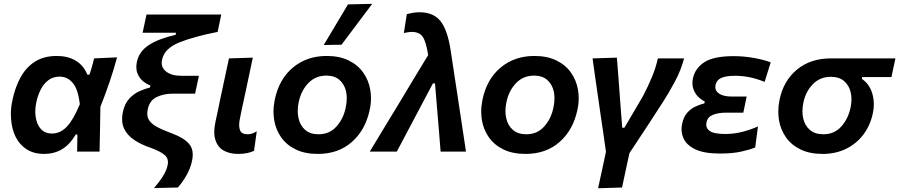

<svg xmlns="http://www.w3.org/2000/svg" viewBox="-20 -810 4805 1026"><path d="M216 12.5Q160.5 12.5 122.5 -12Q84.5 -36.5 64 -77.8Q43.5 -119 39.5 -170.5Q38 -185 38 -199.5Q38 -236.5 46.5 -275Q61 -344.5 90.5 -397.8Q120 -451 167.5 -481Q215 -511 284 -511Q342 -511 384 -486.2Q426 -461.5 447 -411H458Q466.5 -435.5 472.2 -456.8Q478 -478 483 -498L605.5 -503.5Q588 -437.5 564.2 -368.2Q540.5 -299 516.5 -239.5L514.5 -119.5Q513 -59.5 512 0H392Q392.5 -23 393 -46.5Q393 -69.5 393.5 -91.5H385Q352 -36 310.2 -11.8Q268.5 12.5 216 12.5ZM258.5 -96.5Q302.5 -96.5 337.5 -133.5Q372.5 -170.5 406.5 -253Q397.5 -333 369 -366.8Q340.5 -400.5 299 -400.5Q263 -400.5 238 -381.2Q213 -362 197.5 -331.2Q182 -300.5 174.5 -265.5Q168.5 -239 168.5 -214Q168.5 -198.5 171 -183.5Q176.5 -145 198.2 -120.8Q220 -96.5 258.5 -96.5Z M803 195Q832 161.5 851 131Q870 100.5 875.5 73.5Q877.5 64.5 877.5 56.5Q877.5 33 859.5 18Q835 -2.5 783 -21Q735 -37 697.8 -61.8Q660.5 -86.5 643 -123Q632.5 -145.5 632.5 -173.5Q632.5 -191.5 636.5 -211.5Q646.5 -257 671 -283.2Q695.5 -309.5 725.5 -322.8Q755.5 -336 781.5 -342.5L784 -353Q764 -360 744.2 -376.2Q724.5 -392.5 714.5 -418Q708.5 -433 708.5 -451.5Q708.5 -464.5 711.5 -479.5Q723 -534.5 774.8 -568.8Q826.5 -603 918.5 -624L920.5 -635H742L763 -732.5H1162.5L1143 -639.5Q1015 -614.5 937.2 -582.8Q859.5 -551 846.5 -493Q844 -483 844 -474Q844 -446.5 866 -429Q895 -405.5 946 -405H1043L1022.5 -309.5H904Q853.5 -309.5 816.2 -290.8Q779 -272 770 -227.5Q767 -214.5 767 -203Q767 -185 774.5 -171.5Q786.5 -149.5 818.2 -132.2Q850 -115 903 -95.5Q962 -73.5 990.5 -41Q1010 -18.5 1010 16.5Q1010 32.5 1006 50.5Q997 92 975.2 129.2Q953.5 166.5 930 192Z M1252.5 12.5Q1208 12.5 1176 -5Q1144 -22.5 1131.5 -61Q1125 -80 1125 -104.5Q1125 -130.5 1132 -162.5L1145 -222Q1150 -246.5 1155.5 -274Q1170 -341.5 1181 -393Q1192 -444.5 1203.5 -498L1331 -502Q1312.5 -414.5 1296.8 -340.5Q1281 -266.5 1270 -216L1262 -176Q1258 -157 1258 -142Q1258 -126 1262.5 -114.5Q1271 -92.5 1303.5 -92.5Q1315 -92.5 1326 -96Q1337 -99.5 1352 -108L1337.5 -4Q1322 3.5 1301 8Q1280 12.5 1252.5 12.5Z M1678.5 12.5Q1609 12.5 1560 -11.5Q1511 -35.5 1482.2 -76.5Q1453.5 -117.5 1445 -169Q1441.5 -191 1441.5 -213.5Q1441.5 -244 1448 -276Q1471 -387.5 1545.5 -449.2Q1620 -511 1725.5 -511Q1793 -511 1842 -487.5Q1891 -464 1920.2 -423.2Q1949.5 -382.5 1958.5 -331Q1962.5 -308.5 1962.5 -285.5Q1962.5 -255 1955.5 -223Q1933 -115.5 1860.5 -51.5Q1788 12.5 1678.5 12.5ZM1682.5 -92.5Q1741 -92.5 1778.2 -134.2Q1815.5 -176 1827.5 -235.5Q1833 -261 1833 -284.5Q1833 -303 1829.5 -320.5Q1821 -359 1794.5 -382.5Q1768 -406 1724 -406Q1666 -406 1627.2 -365.5Q1588.5 -325 1576 -263Q1571 -239.5 1571 -217.5Q1571 -197.5 1575 -179.5Q1583 -140.5 1610 -116.5Q1637 -92.5 1682.5 -92.5ZM1710 -569.5Q1743 -624.5 1775 -678.5Q1807.5 -732.5 1839.5 -786.5L1969 -789.5Q1927 -733.5 1886 -679Q1845 -624.5 1805 -571Z M1956 0Q1997 -67.5 2041 -140.5Q2085 -213 2126 -280.5Q2159.5 -336.5 2196.2 -397.5Q2233 -458.5 2268 -515.5Q2257 -586.5 2239.2 -613Q2221.5 -639.5 2180 -639.5Q2173 -639.5 2161.2 -638Q2149.5 -636.5 2138 -633.5L2154 -734.5Q2169.5 -738.5 2186 -741.5Q2202.5 -744.5 2222 -744.5Q2296 -744.5 2334 -697Q2372 -649.5 2388.5 -538.5L2428 -278.5Q2437.5 -213.5 2445 -166.5Q2452 -119.5 2458 -80.5Q2464 -41.5 2470 0H2334.5Q2330 -55 2325.5 -112Q2321 -168.5 2316.5 -220L2304.5 -364.5H2293.5L2217.5 -221Q2187.5 -164.5 2158.2 -109Q2129 -53.5 2100.5 0Z M2788.5 12.5Q2719 12.5 2670 -11.5Q2621 -35.5 2592.2 -76.5Q2563.5 -117.5 2555 -169Q2551.5 -191 2551.5 -213.5Q2551.5 -244 2558 -276Q2581 -387.5 2655.5 -449.2Q2730 -511 2835.5 -511Q2903 -511 2952 -487.5Q3001 -464 3030.2 -423.2Q3059.5 -382.5 3068.5 -331Q3072.5 -308.5 3072.5 -285.5Q3072.5 -255 3065.5 -223Q3043 -115.5 2970.5 -51.5Q2898 12.5 2788.5 12.5ZM2792.5 -92.5Q2851 -92.5 2888.2 -134.2Q2925.5 -176 2937.5 -235.5Q2943 -261 2943 -284.5Q2943 -303 2939.5 -320.5Q2931 -359 2904.5 -382.5Q2878 -406 2834 -406Q2776 -406 2737.2 -365.5Q2698.5 -325 2686 -263Q2681 -239.5 2681 -217.5Q2681 -197.5 2685 -179.5Q2693 -140.5 2720 -116.5Q2747 -92.5 2792.5 -92.5Z M3176 196Q3186.5 147.5 3197 99.5Q3207.5 51.5 3218 1Q3211 -47 3204.5 -95Q3197.5 -142.5 3190.5 -189.5L3178 -276.5Q3170 -331.5 3162 -387.2Q3154 -443 3146.5 -498L3276.5 -502Q3281 -442.5 3286.5 -372.5Q3292 -302 3296.5 -237L3305 -127.5H3316.5Q3342 -170.5 3367 -213Q3391.5 -255.5 3416.5 -297.5Q3443.5 -349 3464 -398.5Q3484.5 -448 3495.5 -498H3635.5Q3620 -437.5 3587.5 -376Q3555 -314.5 3520.5 -261.5Q3477 -193.5 3432.2 -125.8Q3387.5 -58 3343.5 8.5Q3333 56.5 3323.5 101Q3314 145.5 3304 192Z M3828 10.5Q3740.5 10.5 3693.5 -13Q3646.5 -36.5 3631.5 -73Q3622 -96.5 3622 -120Q3622 -134 3625 -147.5Q3632.5 -184.5 3651.2 -206.2Q3670 -228 3694.5 -239.8Q3719 -251.5 3744 -257.5L3746 -268Q3729 -275.5 3711.8 -292Q3694.5 -308.5 3685.5 -333.5Q3680 -348 3680 -365Q3680 -378 3683 -392Q3694.5 -445.5 3744.2 -477.8Q3794 -510 3900.5 -510Q3953.5 -510 4007.5 -500.5Q4061.5 -491 4098.5 -477L4066 -372.5Q4021 -390.5 3982.5 -397.8Q3944 -405 3908 -405Q3859.5 -405 3834.2 -393.5Q3809 -382 3803.5 -355.5Q3802.5 -350 3802.5 -344.5Q3802.5 -324 3821 -311Q3844 -294 3891.5 -294H3970L3952 -208H3860Q3817 -208 3789 -196.2Q3761 -184.5 3755.5 -156.5Q3754 -150 3754 -144Q3754 -123.5 3772 -110.5Q3794.5 -94 3857.5 -94Q3904 -94 3949.8 -106.2Q3995.5 -118.5 4030.5 -134.5L4015.5 -22Q3987 -10 3940.5 0.2Q3894 10.5 3828 10.5Z M4376 12.5Q4306.5 12.5 4257.5 -11.5Q4208.5 -35.5 4179.8 -76.5Q4151 -117.5 4142.5 -169Q4139 -191 4139 -213.5Q4139 -244 4145.5 -276Q4166.5 -378.5 4238.8 -438.2Q4311 -498 4420 -498H4765L4743.5 -398H4587.5L4585.5 -388.5Q4626.5 -361 4641.5 -309.5Q4649.5 -281 4649.5 -252Q4649.5 -228 4644 -203.5Q4630 -138.5 4593 -90Q4556 -41.5 4500.5 -14.5Q4445 12.5 4376 12.5ZM4380 -92.5Q4438.5 -92.5 4475.5 -133.8Q4512.5 -175 4525 -234.5Q4530 -257.5 4530 -279Q4530 -298.5 4526 -316Q4517.5 -353.5 4491 -376.5Q4464.5 -399.5 4420 -399.5Q4362 -399.5 4323.8 -360.2Q4285.5 -321 4273 -261.5Q4268 -238 4268 -216Q4268 -196 4272 -178Q4280.5 -139.5 4307.5 -116Q4334.5 -92.5 4380 -92.5Z"/></svg>

Font: Heraclito SemiBold
Style: Italic
Weight: 600
Italic angle: -12°
Designer: Kostas Bartsokas (font) & Cristiano Sobral (main changes)
Foundry: Kostas Bartsokas (font) & Cristiano Sobral (main changes)
Version: Version 1.00;July 8, 2020;FontCreator 13.0.0.2655 64-bit